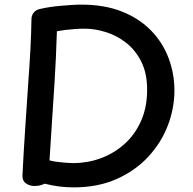

<svg xmlns="http://www.w3.org/2000/svg" viewBox="-20 -785 833 830"><path d="M77 -25Q82 -127 89 -231Q96 -335 103 -440Q108 -506 111.5 -572Q115 -638 116 -702Q116 -717 125 -729.5Q134 -742 152 -746Q173 -751 196 -754.5Q219 -758 243 -760Q267 -762 289.5 -763.5Q312 -765 331 -765Q433 -765 508.5 -734.5Q584 -704 634 -652Q684 -600 709 -533Q734 -466 734 -394Q734 -317 705.5 -242.5Q677 -168 621 -107.5Q565 -47 484 -11Q403 25 299 25Q266 25 235 21Q204 17 173 9Q163 14 152.5 16.5Q142 19 129 19Q109 19 93 8.5Q77 -2 77 -25ZM194 -92Q203 -89 215.5 -87Q228 -85 242.5 -83.5Q257 -82 271.5 -81Q286 -80 297 -80Q358 -80 414.5 -100.5Q471 -121 516.5 -161Q562 -201 589 -260.5Q616 -320 616 -397Q616 -468 591 -518Q566 -568 526 -599.5Q486 -631 438.5 -646Q391 -661 346 -661Q326 -661 304 -659.5Q282 -658 262 -655.5Q242 -653 226 -650Q224 -589 221.5 -533.5Q219 -478 215.5 -424.5Q212 -371 208.5 -317.5Q205 -264 201.5 -208.5Q198 -153 194 -92Z"/></svg>

Font: Playpen Sans Medium
Style: Regular
Weight: 500
Designer: Laura Meseguer, Veronika Burian, José Scaglione
Foundry: TypeTogether
Version: Version 1.001